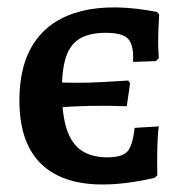

<svg xmlns="http://www.w3.org/2000/svg" viewBox="-20 -487 499 515"><path d="M401 -455 407 -448Q405 -415 404.5 -394Q404 -373 404.5 -358Q405 -343 406 -331L398 -323L337 -321Q339 -367 323.5 -383Q308 -399 264 -399Q221 -399 195 -384Q169 -369 157.5 -335.5Q146 -302 146 -245Q146 -180 159 -140.5Q172 -101 199 -83Q226 -65 268 -65Q308 -65 322 -81Q336 -97 341 -144L406 -148Q403 -128 402 -92.5Q401 -57 402 -17L395 -10Q216 31 124 -22Q32 -75 32 -218Q32 -316 74.5 -376.5Q117 -437 199.5 -457.5Q282 -478 401 -455ZM324 -271 329 -264 320 -202Q271 -204 222 -203Q173 -202 125 -198L130 -266Q162 -265 192.5 -265Q223 -265 255.5 -267Q288 -269 324 -271Z"/></svg>

Font: Alegreya SemiBold
Style: Regular
Weight: 600
Designer: Juan Pablo del Peral
Foundry: Huerta Tipografica
Version: Version 2.009